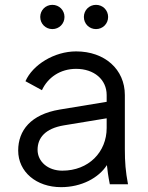

<svg xmlns="http://www.w3.org/2000/svg" viewBox="-20 -760 612 792"><path d="M232 12C316 12 387 -26 421 -79C423 -59 426 -35 433 0H508C498 -53 495 -91 495 -145V-368C495 -474 412 -548 294 -548C204 -548 115 -493 85 -425L153 -388C177 -440 228 -476 294 -476C368 -476 420 -432 420 -368V-340L226 -308C107 -288 55 -222 55 -139C55 -51 130 12 232 12ZM135 -142C135 -191 166 -230 244 -243L420 -272V-232C420 -133 346 -56 237 -56C177 -56 135 -94 135 -142ZM146 -690C146 -662 168 -640 196 -640C224 -640 246 -662 246 -690C246 -718 224 -740 196 -740C168 -740 146 -718 146 -690ZM326 -690C326 -662 348 -640 376 -640C404 -640 426 -662 426 -690C426 -718 404 -740 376 -740C348 -740 326 -718 326 -690Z"/></svg>

Font: Mluvka
Style: Regular
Weight: 400
Designer: Modified by Jiří Krblich, Original typeface by Gumpita Rahayu
Foundry: Gumpita Rahayu & Jiří Krblich
Version: Version 2.000;Glyphs 3.1.1 (3134)